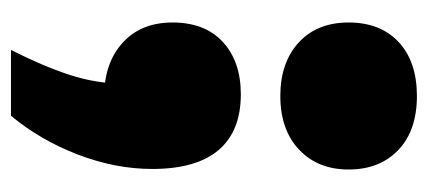

<svg xmlns="http://www.w3.org/2000/svg" viewBox="-235 -365 780 350"><g transform="rotate(90 155.0 -190.0)"><path d="M71 180Q100.5 122 116.5 73Q132.5 24 132.5 -26L181 10H155Q95 10 58 -23.5Q21 -57 21 -114.5Q21 -173.5 56.5 -206.2Q92 -239 152 -239Q219 -239 253.5 -198.5Q288 -158 288 -77.5Q288 -10.5 261.8 58Q235.5 126.5 191 180ZM155 -311Q94 -311 57.5 -344.5Q21 -378 21 -435.5Q21 -493.5 56.8 -526.8Q92.5 -560 155 -560Q218 -560 253.5 -526Q289 -492 289 -435.5Q289 -379.5 252.8 -345.2Q216.5 -311 155 -311Z"/></g></svg>

Font: Encode Sans SC Condensed Thin Black
Style: Regular
Weight: 900
Version: Version 3.002